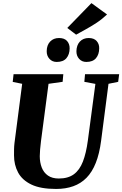

<svg xmlns="http://www.w3.org/2000/svg" viewBox="-20 -1230 802 1260"><path d="M692 -680 643.5 -306Q632.5 -221 608.5 -160.8Q584.5 -100.5 547.5 -63Q510.5 -25.5 460.5 -7.8Q410.5 10 348 10Q246 10 185.8 -19Q125.5 -48 98.8 -98Q72 -148 72 -210Q72 -229 72.2 -249.2Q72.5 -269.5 75 -291L125.5 -680L63.5 -692.5L69 -743H395.5L391 -693L298.5 -680L249 -304Q245.5 -275 243.2 -249.2Q241 -223.5 241 -205Q241 -164 254 -130.5Q267 -97 294.8 -77.8Q322.5 -58.5 366 -58.5Q426.5 -58.5 464.5 -86.2Q502.5 -114 524 -169.5Q545.5 -225 556.5 -307.5L606 -679.5L533.5 -693L538 -743H762L755.5 -693ZM352 -823.5Q323 -823.5 304.5 -843.8Q286 -864 286.5 -894.5Q287 -934 309 -957.2Q331 -980.5 367.5 -980.5Q403 -980.5 420.2 -960.8Q437.5 -941 437 -912Q436.5 -872.5 415.8 -848Q395 -823.5 352 -823.5ZM546.5 -823.5Q517.5 -823.5 499.2 -843.8Q481 -864 481.5 -894.5Q482.5 -934 504.2 -957.2Q526 -980.5 562.5 -980.5Q596.5 -980.5 614.2 -960.8Q632 -941 631 -912Q630.5 -872.5 609.8 -848Q589 -823.5 546.5 -823.5ZM479.5 -1002.5 421.5 -1046.5 580 -1209.5 682.5 -1135Q648.5 -1103 611.8 -1079Q575 -1055 541 -1036.5Q507 -1018 479.5 -1002.5Z"/></svg>

Font: Merriweather 28pt Black
Style: Italic
Weight: 900
Italic angle: -7.8°
Version: Version 2.101